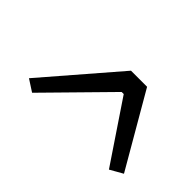

<svg xmlns="http://www.w3.org/2000/svg" viewBox="-48 -746 523 523"><g transform="rotate(45 213.0 -484.5)"><path d="M417 -389 380 -368 263 -542H255L84 -368L50 -390L232 -601H294Z"/></g></svg>

Font: Exo 2.0
Style: Italic
Weight: 400
Italic angle: -8°
Designer: Natanael Gama
Version: Version 1.001;PS 001.001;hotconv 1.0.70;makeotf.lib2.5.58329